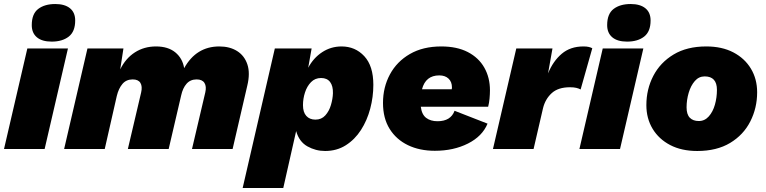

<svg xmlns="http://www.w3.org/2000/svg" viewBox="-30 -741 3811 955"><path d="M308 -500 192 0H-10L106 -500ZM227 -534Q179 -534 153.5 -555.5Q128 -577 128 -616Q128 -672 160 -696.5Q192 -721 245 -721Q292 -721 318 -700Q344 -679 344 -639Q344 -584 312 -559Q280 -534 227 -534Z M289 0 405 -500H584L568 -396Q595 -451 641 -480.5Q687 -510 746 -510Q806 -510 842 -480.5Q878 -451 886 -402Q946 -510 1061 -510Q1113 -510 1149.5 -487Q1186 -464 1200.5 -420.5Q1215 -377 1200 -315L1127 0H925L991 -281Q998 -311 987 -328.5Q976 -346 948 -346Q917 -346 898 -324.5Q879 -303 871 -266L809 0H606L672 -281Q679 -311 668.5 -328.5Q658 -346 630 -346Q598 -346 579 -323.5Q560 -301 551 -264L491 0Z M1177 194 1337 -500H1520L1503 -404Q1529 -453 1572.5 -481.5Q1616 -510 1669 -510Q1737 -510 1782 -461.5Q1827 -413 1827 -319Q1827 -259 1811.5 -200.5Q1796 -142 1765.5 -94.5Q1735 -47 1690 -18.5Q1645 10 1587 10Q1540 10 1499 -13Q1458 -36 1443 -89L1379 194ZM1539 -146Q1569 -146 1588 -167Q1607 -188 1616 -218.5Q1625 -249 1626 -277Q1627 -313 1612 -333Q1597 -353 1567 -353Q1537 -353 1517 -332.5Q1497 -312 1487 -281Q1477 -250 1477 -218Q1477 -183 1493.5 -164.5Q1510 -146 1539 -146Z M2133 9Q2057 9 1999 -19Q1941 -47 1908 -100Q1875 -153 1875 -229Q1875 -307 1909.5 -371Q1944 -435 2009 -472.5Q2074 -510 2165 -510Q2243 -510 2297 -482Q2351 -454 2379 -404.5Q2407 -355 2407 -292Q2407 -273 2405 -251Q2403 -229 2398 -210H2063Q2068 -171 2090 -154.5Q2112 -138 2146 -138Q2212 -138 2231 -190L2395 -126Q2369 -63 2297.5 -27Q2226 9 2133 9ZM2155 -366Q2087 -366 2069 -297H2217Q2218 -301 2218 -306Q2218 -334 2201 -350Q2184 -366 2155 -366Z M2422 0 2538 -500H2718L2696 -376Q2721 -437 2764 -473.5Q2807 -510 2872 -510Q2888 -510 2898.5 -507.5Q2909 -505 2916 -501L2858 -296Q2849 -301 2836.5 -304Q2824 -307 2805 -307Q2746 -307 2714 -277.5Q2682 -248 2671 -203L2624 0Z M3170 -500 3054 0H2852L2968 -500ZM3089 -534Q3041 -534 3015.5 -555.5Q2990 -577 2990 -616Q2990 -672 3022 -696.5Q3054 -721 3107 -721Q3154 -721 3180 -700Q3206 -679 3206 -639Q3206 -584 3174 -559Q3142 -534 3089 -534Z M3438 10Q3360 10 3303.5 -19.5Q3247 -49 3216 -100.5Q3185 -152 3185 -218Q3185 -297 3219.5 -363.5Q3254 -430 3320.5 -470Q3387 -510 3483 -510Q3561 -510 3617.5 -480.5Q3674 -451 3705 -399.5Q3736 -348 3736 -282Q3736 -204 3702 -137Q3668 -70 3601.5 -30Q3535 10 3438 10ZM3446 -139Q3475 -139 3495.5 -162Q3516 -185 3526 -220.5Q3536 -256 3536 -294Q3536 -361 3475 -361Q3446 -361 3426 -338Q3406 -315 3395.5 -279.5Q3385 -244 3385 -207Q3385 -172 3401 -155.5Q3417 -139 3446 -139Z"/></svg>

Font: Prodigy Sans ExtraBold
Style: Italic
Weight: 800
Italic angle: -13°
Designer: Wei Huang
Foundry: Wei Huang
Version: Version 1.003; ttfautohint (v1.8.3)